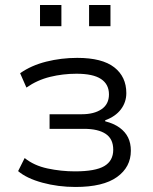

<svg xmlns="http://www.w3.org/2000/svg" viewBox="-20 -735 610 763"><path d="M280 8Q211 8 148.5 -9Q86 -26 52 -55L78 -107Q115 -77 169 -65.5Q223 -54 278 -54Q359 -54 394.5 -75Q430 -96 430 -140Q430 -183 400 -203Q370 -223 314 -223H177V-281H305Q354 -281 383.5 -301Q413 -321 413 -360Q413 -400 381.5 -421Q350 -442 284 -442Q230 -442 179 -429.5Q128 -417 85 -387L60 -444Q104 -475 163.5 -490Q223 -505 287 -505Q386 -505 434 -467.5Q482 -430 482 -365Q482 -329 460.5 -300.5Q439 -272 398 -257V-253Q433 -244 455.5 -227.5Q478 -211 489 -188.5Q500 -166 500 -136Q500 -71 445 -31.5Q390 8 280 8ZM334 -631V-715H419V-631ZM139 -631V-715H224V-631Z"/></svg>

Font: Nunito Sans 6pt Light
Style: Regular
Weight: 300
Version: Version 3.101;gftools[0.9.27]